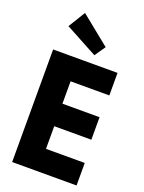

<svg xmlns="http://www.w3.org/2000/svg" viewBox="-186 -1117 899 1202"><g transform="rotate(20 263.0 -516.5)"><path d="M483.2 0V-150H225V-300.9H472.3V-450.9H225V-600H483.2V-750H54.1V0ZM94.5 -920 309.1 -804.5 358.2 -875.9 163.6 -1033.2Z"/></g></svg>

Font: Spartan MB ExtBd
Style: Regular
Weight: 800
Designer: Matt Bailey, Mirko Velimirovic
Foundry: Matt Bailey
Version: Version 1.005